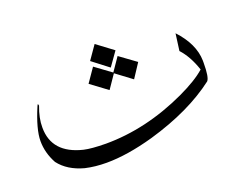

<svg xmlns="http://www.w3.org/2000/svg" viewBox="-73 -509 831 660"><g transform="rotate(-20 342.5 -179.0)"><path d="M592.8 -317.4Q647.5 -258.8 648.9 -197.3Q648.9 -192.4 648.9 -188.5Q648.9 -135.3 638.2 -124.5Q542 -50.8 391.6 -7.3Q294.4 20 218.8 20Q176.8 20 141.1 11.7Q82.5 -3.9 52.2 -43.5Q29.8 -84.5 29.8 -127.7Q29.8 -170.9 61.5 -245.1Q64.5 -252.4 65.7 -249Q66.9 -245.6 66.9 -244.1Q51.3 -203.6 51.8 -168.9Q51.8 -75.2 158.7 -49.3Q185.5 -43 238.3 -42.5Q385.7 -42.5 534.7 -111.8Q599.1 -142.1 631.3 -170.9Q613.8 -223.6 584.5 -255.4ZM346.7 -260.7 313 -211.4 252.4 -256.3 287.1 -306.6 345.7 -263.7 378.9 -312 438.5 -268.6 404.8 -217.3ZM378.9 -333 343.3 -282.7 284.2 -328.1 318.8 -377.9Z"/></g></svg>

Font: AMoshref-Thulth
Style: Regular
Weight: 400
Designer: Ali Moshref
Foundry: Ali Moshref
Version: Version 0.1